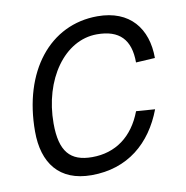

<svg xmlns="http://www.w3.org/2000/svg" viewBox="-67 -607 663 684"><g transform="rotate(-10 264.0 -265.0)"><path d="M211 12C342 12 430 -64 474 -180L406 -185C373 -98 309 -51 224 -51C145 -51 109 -91 109 -193C109 -351 198 -479 316 -479C397 -479 436 -439 436 -356L505 -360C505 -467 446 -542 329 -542C156 -542 39 -393 39 -176C39 -62 94 12 211 12Z"/></g></svg>

Font: Geist Light
Style: Italic
Weight: 300
Italic angle: -12°
Designer: Basement.studio, Andrés Briganti, Mateo Zaragoza
Foundry: Basement.studio, Vercel, Andrés Briganti, Guido Ferreyra, Mateo Zaragoza
Version: Version 1.500